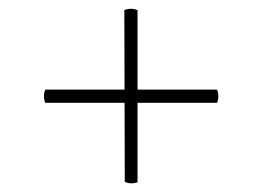

<svg xmlns="http://www.w3.org/2000/svg" viewBox="-20 -572 597 437"><path d="M83 -368H474Q480 -353 474 -338H83Q77 -353 83 -368ZM293 -549V-157Q278 -152 264 -158L263 -549Q278 -555 293 -549Z"/></svg>

Font: Arima Thin
Style: Regular
Weight: 100
Designer: Joana Correia and Natanael Gama
Foundry: NDISCOVER
Version: Version 1.101;gftools[0.9.23]